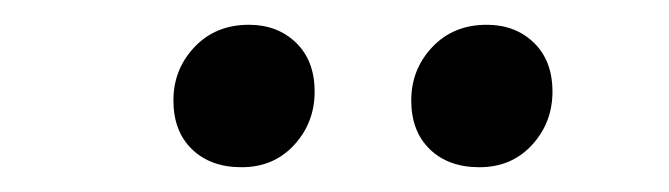

<svg xmlns="http://www.w3.org/2000/svg" viewBox="-20 -762 540 155"><path d="M120 -681Q120 -706 137 -724Q154 -742 181 -742Q204 -742 219 -727.5Q234 -713 234 -688Q234 -663 217.5 -645Q201 -627 175 -627Q150 -627 135 -641.5Q120 -656 120 -681ZM312 -681Q312 -706 329 -724Q346 -742 373 -742Q396 -742 411 -727.5Q426 -713 426 -688Q426 -663 409.5 -645Q393 -627 367 -627Q342 -627 327 -641.5Q312 -656 312 -681Z"/></svg>

Font: Literata 72pt
Style: Italic
Weight: 400
Italic angle: -2°
Designer: Latin by Veronika Burian and Jose Scaglione. Greek by Irene Vlachou. Cyrillic by Vera Evstafieva
Foundry: TypeTogether
Version: Version 3.002